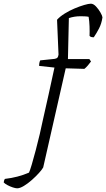

<svg xmlns="http://www.w3.org/2000/svg" viewBox="-166 -820 575 1040"><path d="M-73 200Q-82 200 -97 195Q-112 190 -126 182.5Q-140 175 -146 168Q-144 154 -139 149Q-69 141 -9 115Q-4 105 6 71.5Q16 38 27.5 -6Q39 -50 49.5 -94Q60 -138 66 -169Q81 -237 97 -307Q113 -377 129 -454L46 -463Q46 -482 52 -493L129 -501Q141 -503 145 -507.5Q149 -512 151 -524L143 -713Q158 -730 183.5 -746Q209 -762 237.5 -774Q266 -786 290 -793Q314 -800 326 -800Q340 -800 354 -785Q368 -770 378 -752.5Q388 -735 389 -726Q384 -692 370.5 -666Q357 -640 342 -618Q324 -618 319 -626Q320 -648 319 -677Q318 -706 314 -729Q305 -731 292.5 -731.5Q280 -732 270 -732Q253 -732 237.5 -729.5Q222 -727 207 -722L202 -500H318L327 -487Q320 -477 309.5 -465Q299 -453 291 -447L190 -450L68 87Q62 98 45.5 116.5Q29 135 7 154.5Q-15 174 -36.5 187Q-58 200 -73 200Z"/></svg>

Font: Texturina 72pt 72pt ExtraLight
Style: Italic
Weight: 200
Italic angle: -11°
Designer: Guillermo Torres Carreño
Foundry: Omnibus-Type
Version: Version 1.002; ttfautohint (v1.8.3)